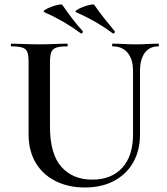

<svg xmlns="http://www.w3.org/2000/svg" viewBox="-20 -819 741 853"><path d="M481 -671Q443 -699 405 -721Q367 -743 318 -765Q311 -768 321.5 -775Q332 -782 349.5 -788.5Q367 -795 382 -798Q397 -801 399 -797Q419 -768 441.5 -739.5Q464 -711 489 -681Q492 -678 489 -673.5Q486 -669 481 -671ZM339 -671Q301 -699 262.5 -721.5Q224 -744 177 -765Q169 -768 179.5 -775Q190 -782 207.5 -788.5Q225 -795 240 -798Q255 -801 257 -797Q277 -768 299 -739Q321 -710 347 -681Q349 -678 346.5 -673.5Q344 -669 339 -671ZM571 -503Q571 -555 547.5 -584Q524 -613 480 -613Q478 -613 478 -619Q478 -625 480 -625Q505 -625 530.5 -623.5Q556 -622 586 -622Q612 -622 637.5 -623.5Q663 -625 684 -625Q686 -625 686 -619Q686 -613 684 -613Q644 -613 623 -584Q602 -555 602 -503V-223Q602 -150 571.5 -97Q541 -44 486 -15Q431 14 357 14Q284 14 227 -14.5Q170 -43 138.5 -96Q107 -149 107 -222V-544Q107 -573 101.5 -587.5Q96 -602 79.5 -607.5Q63 -613 31 -613Q28 -613 28 -619Q28 -625 31 -625Q56 -625 87.5 -623.5Q119 -622 154 -622Q191 -622 222 -623.5Q253 -625 278 -625Q281 -625 281 -619Q281 -613 278 -613Q245 -613 229 -607Q213 -601 207.5 -586Q202 -571 202 -542V-257Q202 -135 252.5 -78Q303 -21 390 -21Q475 -21 523 -73.5Q571 -126 571 -222Z"/></svg>

Font: Cormorant Light SemiBold
Style: Regular
Weight: 600
Version: Version 4.000